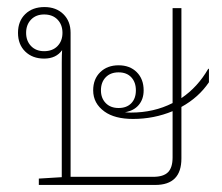

<svg xmlns="http://www.w3.org/2000/svg" viewBox="-20 -524 630 544"><path d="M90 0V-18L155 -22V-347Q155 -370 156 -382Q139 -358 105 -358Q72 -358 51.5 -378Q31 -398 31 -431Q31 -464 51.5 -484Q72 -504 106 -504Q139 -504 159.5 -484Q180 -464 180 -431V-23H414Q443 -23 456 -36Q469 -49 469 -78V-209Q416 -187 357 -187Q305 -187 276 -208Q244 -231 244 -268Q244 -300 264 -319.5Q284 -339 316 -339Q348 -339 367.5 -319.5Q387 -300 387 -268Q387 -243 373 -226.5Q359 -210 334 -206Q342 -205 351 -205Q416 -205 469 -232V-501H494V-246Q540 -277 570 -329H572V-291Q543 -248 494 -221V-75Q494 0 420 0ZM105 -379Q129 -379 143 -393.5Q157 -408 157 -431Q157 -454 143 -468.5Q129 -483 105 -483Q82 -483 68 -468.5Q54 -454 54 -431Q54 -408 68 -393.5Q82 -379 105 -379ZM316 -218Q339 -218 352 -231.5Q365 -245 365 -268Q365 -291 352 -305Q339 -319 316 -319Q293 -319 279.5 -305Q266 -291 266 -268Q266 -246 279.5 -232Q293 -218 316 -218Z"/></svg>

Font: Noto Sans Thai Looped UI Thin
Style: Regular
Weight: 100
Designer: Cadson Demak Team
Foundry: Cadson Demak Co., Ltd.
Version: Version 1.000; ttfautohint (v1.8.4.7-5d5b)